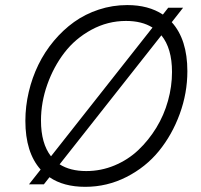

<svg xmlns="http://www.w3.org/2000/svg" viewBox="-20 -720 784 750"><path d="M650.9 -633.3Q711.9 -565.9 711.9 -441.9Q711.9 -356.4 682.1 -274.9Q652.3 -193.4 600.8 -130.1Q549.3 -66.9 473.9 -28.6Q398.4 9.8 313 9.8Q228 9.8 173.3 -27.8L151.4 0H93.3L138.7 -57.6Q79.1 -124.5 79.1 -248Q79.1 -304.7 92.3 -360.8Q105.5 -417 129.9 -467Q154.3 -517.1 190.2 -560.1Q226.1 -603 269.3 -634Q312.5 -665 366 -682.6Q419.4 -700.2 477.1 -700.2Q560.1 -700.2 616.2 -663.1L637.2 -689.9H695.3ZM140.1 -249Q140.1 -159.7 179.2 -109.4L575.7 -612.3Q534.7 -638.2 472.2 -638.2Q400.9 -638.2 337.6 -604Q274.4 -569.8 231.9 -514.6Q189.5 -459.5 164.8 -389.9Q140.1 -320.3 140.1 -249ZM316.9 -51.8Q374.5 -51.8 427.2 -73.7Q480 -95.7 520.3 -133.8Q560.5 -171.9 590.6 -220.9Q620.6 -270 636.2 -326.2Q651.9 -382.3 651.9 -439Q651.9 -531.2 610.4 -582L212.9 -78.1Q254.4 -51.8 316.9 -51.8Z"/></svg>

Font: HK Grotesk Light Italic
Style: Regular
Weight: 300
Italic angle: -13°
Designer: Alfredo Marco Pradil and Stefan Peev
Foundry: Hanken Design Co.
Version: Version 1.000;PS 001.000;hotconv 1.0.88;makeotf.lib2.5.64775